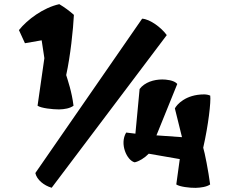

<svg xmlns="http://www.w3.org/2000/svg" viewBox="-20 -906 1113 936"><path d="M636.7 -114.7C657.7 -119.1 685.5 -136.2 705.1 -156.7L856.4 -130.4L839.4 -6.8C855.5 4.4 904.8 10.3 933.1 9.8C958.5 9.3 988.3 4.9 1004.4 -6.8C996.1 -71.3 978 -163.1 970.7 -186C996.1 -297.4 1008.8 -410.2 1004.9 -439.9C995.6 -443.8 985.4 -445.8 975.1 -445.8C884.8 -445.8 841.3 -395.5 832.5 -377.4L867.2 -237.3L742.7 -246.1L844.2 -496.6C829.1 -515.6 788.1 -518.6 771.5 -518.6C729.5 -518.6 685.5 -504.9 660.6 -472.2L640.1 -254.4L595.2 -259.8C561.5 -204.6 599.1 -123 636.7 -114.7ZM163.1 -390.6C180.7 -378.4 237.3 -372.6 267.6 -372.6C294.4 -373 321.3 -377.9 338.4 -390.6C330.1 -459 310.1 -515.6 302.7 -540C323.2 -632.8 336.9 -763.2 340.3 -833.5C318.4 -853 294.4 -870.6 269 -885.7C190.4 -868.2 113.3 -810.5 72.3 -759.3L101.6 -695.3L183.1 -709.5L196.3 -622.6ZM152.3 -62.5C159.2 -29.8 194.3 -1.5 231.9 9.3L793 -734.9C766.6 -771.5 710.9 -813 672.9 -814.9Z"/></svg>

Font: Fruktur
Style: Regular
Weight: 400
Designer: Viktoriya Grabowska
Foundry: Viktoriya Grabowska
Version: Version 1.002